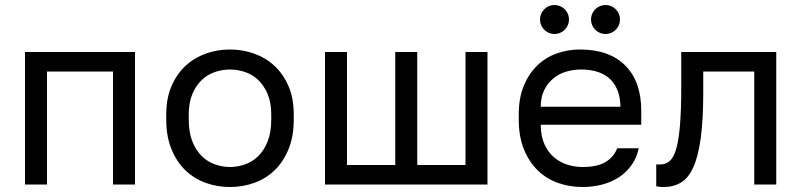

<svg xmlns="http://www.w3.org/2000/svg" viewBox="-20 -738 3205 768"><path d="M80 0V-530H520V0H432V-452H168V0Z M900 10Q849 10 803 -6.5Q757 -23 722 -56.5Q687 -90 666 -141Q645 -192 645 -260V-280Q645 -345 666 -393.5Q687 -442 722 -474.5Q757 -507 803 -523.5Q849 -540 900 -540Q951 -540 997 -523.5Q1043 -507 1078 -474.5Q1113 -442 1134 -393.5Q1155 -345 1155 -280V-260Q1155 -192 1134 -141Q1113 -90 1078 -56.5Q1043 -23 997 -6.5Q951 10 900 10ZM900 -70Q930 -70 960 -80.5Q990 -91 1013 -113.5Q1036 -136 1050.5 -172Q1065 -208 1065 -260V-280Q1065 -328 1050.5 -362Q1036 -396 1013 -418Q990 -440 960 -450Q930 -460 900 -460Q870 -460 840 -450Q810 -440 787 -418Q764 -396 749.5 -362Q735 -328 735 -280V-260Q735 -208 749.5 -172Q764 -136 787 -113.5Q810 -91 840 -80.5Q870 -70 900 -70Z M1280 0V-530H1368V-78H1561V-530H1649V-78H1842V-530H1930V0Z M2310 10Q2259 10 2213 -6Q2167 -22 2132 -55.5Q2097 -89 2076 -140Q2055 -191 2055 -260V-280Q2055 -346 2075 -394.5Q2095 -443 2128.5 -475.5Q2162 -508 2206.5 -524Q2251 -540 2300 -540Q2417 -540 2481 -476Q2545 -412 2545 -295V-239H2143Q2143 -193 2158 -160.5Q2173 -128 2197 -108Q2221 -88 2250.5 -79Q2280 -70 2310 -70Q2370 -70 2402.5 -90Q2435 -110 2449 -145H2535Q2527 -107 2506.5 -78Q2486 -49 2456.5 -29.5Q2427 -10 2389.5 0Q2352 10 2310 10ZM2143 -311H2462Q2461 -352 2448.5 -380.5Q2436 -409 2415 -426.5Q2394 -444 2365.5 -452Q2337 -460 2305 -460Q2274 -460 2245 -451.5Q2216 -443 2193.5 -424.5Q2171 -406 2157 -378Q2143 -350 2143 -311ZM2198 -602Q2186 -602 2175.5 -606.5Q2165 -611 2157 -619Q2149 -627 2144.5 -637.5Q2140 -648 2140 -660Q2140 -672 2144.5 -682.5Q2149 -693 2157 -701Q2165 -709 2175.5 -713.5Q2186 -718 2198 -718Q2210 -718 2220.5 -713.5Q2231 -709 2239 -701Q2247 -693 2251.5 -682.5Q2256 -672 2256 -660Q2256 -648 2251.5 -637.5Q2247 -627 2239 -619Q2231 -611 2220.5 -606.5Q2210 -602 2198 -602ZM2402 -602Q2390 -602 2379.5 -606.5Q2369 -611 2361 -619Q2353 -627 2348.5 -637.5Q2344 -648 2344 -660Q2344 -672 2348.5 -682.5Q2353 -693 2361 -701Q2369 -709 2379.5 -713.5Q2390 -718 2402 -718Q2414 -718 2424.5 -713.5Q2435 -709 2443 -701Q2451 -693 2455.5 -682.5Q2460 -672 2460 -660Q2460 -648 2455.5 -637.5Q2451 -627 2443 -619Q2435 -611 2424.5 -606.5Q2414 -602 2402 -602Z M2635 10Q2631 10 2627.5 10Q2624 10 2620 9.5Q2616 9 2612.5 8.5Q2609 8 2605 7V-81Q2607 -80 2611 -80Q2615 -80 2620 -80Q2643 -80 2659 -94Q2675 -108 2685 -143Q2695 -178 2700 -238Q2705 -298 2705 -390V-530H3085V0H2997V-452H2793V-370Q2793 -259 2783 -186Q2773 -113 2753.5 -69.5Q2734 -26 2704 -8Q2674 10 2635 10Z"/></svg>

Font: Golos Text VF
Style: Regular
Weight: 400
Designer: A.Korolkova, Vitaly Kuzmin
Foundry: ParaType Ltd
Version: Version 2.003